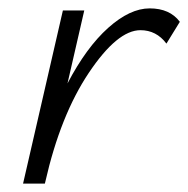

<svg xmlns="http://www.w3.org/2000/svg" viewBox="-20 -438 449 458"><path d="M337 -418Q385 -418 409 -386L377 -334Q353 -366 315 -366Q260 -366 192 -264.5Q124 -163 88 -4L87 0H35L130 -413H181L141 -239Q186 -325 238 -371.5Q290 -418 337 -418Z"/></svg>

Font: EauTestInfant Semilight
Style: Italic
Weight: 300
Italic angle: -12°
Designer: Christian Thalmann (Catharsis Fonts)
Version: Version 0.001;PS 000.001;hotconv 1.0.88;makeotf.lib2.5.64775